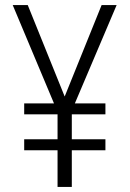

<svg xmlns="http://www.w3.org/2000/svg" viewBox="-20 -734 509 754"><path d="M379 -714H438L274 -328H394V-285H262V-187H394V-144H262V0H206V-144H75V-187H206V-285H75V-328H192L30 -714H89L234 -355Z"/></svg>

Font: Noto Sans Display Light Narrow
Style: Regular
Weight: 300
Width: 4
Designer: Monotype Design team
Foundry: Monotype Imaging Inc.
Version: Version 1.000